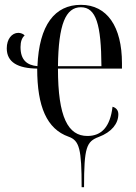

<svg xmlns="http://www.w3.org/2000/svg" viewBox="-20 -565 564 795"><path d="M318 210H328C328 45 338 21 389 2C442 -18 470 -53 470 -92C470 -108 461 -119 446 -123C436 -39 400 -2 342 -2C262 -2 220 -79 220 -281H485V-303C485 -454 424 -545 315 -545C207 -545 142 -462 135 -291C91 -295 65 -317 65 -370C65 -393 71 -409 82 -418C78 -424 66 -429 56 -429C29 -429 8 -403 8 -365C8 -307 54 -282 134 -281C134 -123 174 -31 264 1C309 17 318 52 318 210ZM400 -291H220C222 -465 252 -535 315 -535C378 -535 399 -463 400 -291Z"/></svg>

Font: Noto Serif Display ExtraCondensed
Style: Regular
Weight: 400
Width: 2
Designer: Monotype Design Team
Foundry: Monotype Imaging Inc.
Version: Version 2.009